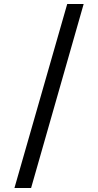

<svg xmlns="http://www.w3.org/2000/svg" viewBox="-20 -812 489 957"><path d="M315 -792H397L135 125H52Z"/></svg>

Font: utamil05
Style: Book
Weight: 400
Designer: Jelle Bosma - Monotype Design Team
Foundry: Monotype Imaging Inc.
Version: Version 2.003